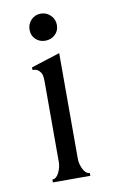

<svg xmlns="http://www.w3.org/2000/svg" viewBox="-71 -617 394 657"><g transform="rotate(-10 125.5 -288.0)"><path d="M189 0H59V-10Q73 -10 82 -28.5Q91 -47 91 -65V-342Q91 -356 89.5 -365Q88 -374 80 -382.5Q72 -391 57 -391V-400L157 -432V-65Q157 -47 166 -28.5Q175 -10 189 -10ZM84.5 -495Q71 -508 71 -528Q71 -548 84.5 -562Q98 -576 118 -576Q138 -576 152 -562Q166 -548 166 -528Q166 -508 152 -495Q138 -482 118 -482Q98 -482 84.5 -495Z"/></g></svg>

Font: Forum
Style: Regular
Weight: 400
Designer: Denis Masharov
Foundry: Denis Masharov
Version: Version 1.000